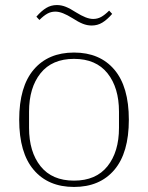

<svg xmlns="http://www.w3.org/2000/svg" viewBox="-20 -728 586 760"><path d="M273 -13Q360 -13 405.5 -70Q451 -127 451 -222V-286Q451 -381 405.5 -438Q360 -495 273 -495Q186 -495 140.5 -438Q95 -381 95 -286V-222Q95 -127 140.5 -70Q186 -13 273 -13ZM273 12Q171 12 113.5 -55.5Q56 -123 56 -254Q56 -385 113.5 -452.5Q171 -520 273 -520Q375 -520 432.5 -452.5Q490 -385 490 -254Q490 -123 432.5 -55.5Q375 12 273 12ZM343 -627Q325 -627 307.5 -634Q290 -641 267 -656Q246 -669 229.5 -675.5Q213 -682 199 -682Q182 -682 167.5 -674Q153 -666 136 -649L124 -662Q144 -685 163 -696.5Q182 -708 205 -708Q223 -708 240.5 -701Q258 -694 281 -679Q302 -666 318.5 -659.5Q335 -653 349 -653Q366 -653 380.5 -661Q395 -669 412 -686L424 -673Q404 -650 385 -638.5Q366 -627 343 -627Z"/></svg>

Font: IBM Plex Serif ExtLt
Style: Regular
Weight: 200
Designer: Mike Abbink, Paul van der Laan, Pieter van Rosmalen
Foundry: Bold Monday
Version: Version 3.001